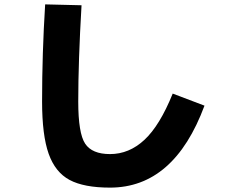

<svg xmlns="http://www.w3.org/2000/svg" viewBox="-20 -798 1040 876"><path d="M186 -778 352 -774Q337 -517 337 -335Q337 -190 368.5 -142.5Q400 -95 482 -95Q569 -95 639 -160Q709 -225 768 -371L913 -316Q774 58 482 58Q363 58 297.5 23Q232 -12 202 -96.5Q172 -181 172 -335Q172 -554 186 -778Z"/></svg>

Font: M PLUS 1p ExtraBold
Style: Regular
Weight: 800
Version: Version 1.062